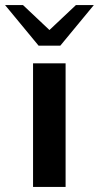

<svg xmlns="http://www.w3.org/2000/svg" viewBox="-39 -741 392 761"><path d="M92 -490H221V0H92ZM-19 -721H52L157 -622L262 -721H333L200 -560H114Z"/></svg>

Font: Fahkwang SemiBold
Style: Regular
Weight: 600
Designer: Suppakit Chalermlarp | Katatrad Co.,Ltd.
Foundry: Cadson Demak Co.,Ltd.
Version: Version 1.000; ttfautohint (v1.6)